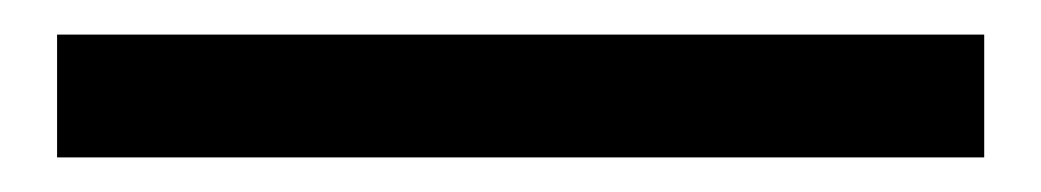

<svg xmlns="http://www.w3.org/2000/svg" viewBox="-20 55 602 111"><path d="M13 146H549V75H13Z"/></svg>

Font: Noto Sans T Chinese Medium
Style: Regular
Weight: 500
Designer: Ryoko NISHIZUKA (kana & ideographs); Paul D. Hunt (Latin, Greek & Cyrillic); Wenlong ZHANG (bopomofo); Sandoll Communica
Foundry: Adobe Systems Incorporated
Version: Version 1.000;PS 1;hotconv 1.0.78;makeotf.lib2.5.61930